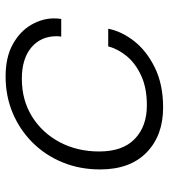

<svg xmlns="http://www.w3.org/2000/svg" viewBox="20 -598 588 668"><g transform="rotate(-90 314.0 -264.0)"><path d="M274 9.5Q176.5 9.5 117.5 -48Q58.5 -105.5 58.5 -210Q58.5 -280 83 -340Q107.5 -400 151.8 -444.5Q196 -489 254.8 -513.8Q313.5 -538.5 382 -538.5Q449.5 -538.5 494.5 -513.2Q539.5 -488 561.8 -449.2Q584 -410.5 584 -370.5Q584 -354.5 582 -345H520.5Q522 -352 522 -361Q522 -416 482.8 -449Q443.5 -482 374 -482Q299.5 -482 242.5 -446.5Q185.5 -411 153.2 -350Q121 -289 121 -213Q121 -131 164.8 -89Q208.5 -47 281.5 -47Q342 -47 384.8 -66.8Q427.5 -86.5 452.8 -117.2Q478 -148 486.5 -181.5H548Q539 -134.5 504.5 -90.8Q470 -47 411.8 -18.8Q353.5 9.5 274 9.5Z"/></g></svg>

Font: Epilogue Light
Style: Italic
Weight: 300
Italic angle: -12°
Designer: Tyler Finck
Foundry: Etcetera Type Co
Version: Version 2.111; ttfautohint (v1.8.3)